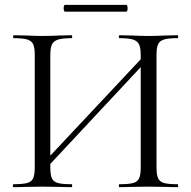

<svg xmlns="http://www.w3.org/2000/svg" viewBox="-20 -770 787 790"><path d="M148 -88 588 -557 604 -542 165 -72ZM35 -12Q73 -12 91.5 -17Q110 -22 116.5 -36.5Q123 -51 123 -81V-544Q123 -574 116.5 -588Q110 -602 92 -607.5Q74 -613 36 -613Q34 -613 34 -619Q34 -625 36 -625L87 -624Q129 -622 154 -622Q183 -622 227 -624L275 -625Q277 -625 277 -619Q277 -613 275 -613Q237 -613 218.5 -607Q200 -601 193.5 -586.5Q187 -572 187 -542V-81Q187 -51 193.5 -36.5Q200 -22 218 -17Q236 -12 275 -12Q277 -12 277 -6Q277 0 275 0Q244 0 226 -1L154 -2L85 -1Q67 0 35 0Q33 0 33 -6Q33 -12 35 -12ZM471 -12Q510 -12 528 -17Q546 -22 552.5 -36.5Q559 -51 559 -81V-542Q559 -572 552.5 -586.5Q546 -601 528 -607Q510 -613 471 -613Q469 -613 469 -619Q469 -625 471 -625L520 -624Q562 -622 592 -622Q617 -622 661 -624L711 -625Q713 -625 713 -619Q713 -613 711 -613Q673 -613 655 -607.5Q637 -602 630.5 -588Q624 -574 624 -544V-81Q624 -51 630.5 -36.5Q637 -22 655 -17Q673 -12 711 -12Q713 -12 713 -6Q713 0 711 0Q679 0 661 -1L592 -2L520 -1Q502 0 471 0Q469 0 469 -6Q469 -12 471 -12ZM242 -736Q242 -750 248 -750H499Q505 -750 505 -736Q505 -722 499 -722H248Q242 -722 242 -736Z"/></svg>

Font: Cormorant
Style: Regular
Weight: 400
Designer: Christian Thalmann (Catharsis Fonts)
Foundry: Catharsis Fonts
Version: Version 4.000